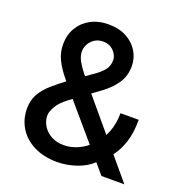

<svg xmlns="http://www.w3.org/2000/svg" viewBox="-134 -849 915 974"><g transform="rotate(20 324.0 -362.0)"><path d="M280.3 10.3Q207 10.3 154.1 -16.4Q101.1 -43 72.5 -89.1Q43.9 -135.3 43.9 -193.4Q43.9 -237.8 62.7 -271.2Q81.5 -304.7 114.7 -334Q147.9 -363.3 189.9 -394.5L309.1 -478.5Q337.4 -498.5 354.2 -519.8Q371.1 -541 371.1 -572.3Q371.1 -597.7 349.4 -620.8Q327.6 -644 291 -644Q266.1 -644 247.1 -632.1Q228 -620.1 217.3 -600.8Q206.5 -581.5 206.5 -560.5Q206.5 -536.1 220.2 -510.7Q233.9 -485.4 255.4 -458.7Q276.9 -432.1 301.3 -402.8L639.6 0H516.1L236.3 -327.6Q202.1 -368.7 171.9 -405.5Q141.6 -442.4 123 -480.2Q104.5 -518.1 104.5 -562Q104.5 -612.3 127.7 -651.6Q150.9 -690.9 192.1 -713.1Q233.4 -735.4 288.6 -735.4Q345.2 -735.4 385.7 -713.4Q426.3 -691.4 448.2 -655Q470.2 -618.7 470.2 -575.2Q470.2 -523.4 444.1 -484.1Q418 -444.8 373.5 -411.6L227.1 -304.2Q186 -273.9 169.4 -243.9Q152.8 -213.9 152.8 -196.3Q152.8 -165.5 168.9 -139.4Q185.1 -113.3 213.9 -97.4Q242.7 -81.5 281.7 -81.5Q321.3 -81.5 359.9 -99.1Q398.4 -116.7 429.7 -149.7Q460.9 -182.6 479.5 -229Q498 -275.4 498 -332.5H596.2Q596.2 -261.7 580.3 -213.1Q564.5 -164.6 541.7 -133.5Q519 -102.5 498.5 -85Q491.7 -79.1 485.6 -73.2Q479.5 -67.4 473.1 -61.5Q435.5 -24.9 383.3 -7.3Q331.1 10.3 280.3 10.3Z"/></g></svg>

Font: V-Inter
Style: Medium-500
Weight: 500
Designer: Rasmus Andersson
Foundry: rsms
Version: Version 4.000;git-4146feb